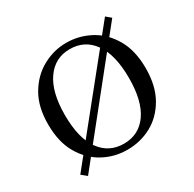

<svg xmlns="http://www.w3.org/2000/svg" viewBox="-131 -684 858 850"><g transform="rotate(-30 298.0 -259.0)"><path d="M530 -525 87 28 60 6 505 -546ZM297 15Q231 15 174.5 -16Q118 -47 83 -107.5Q48 -168 48 -258Q48 -348 84 -408.5Q120 -469 177 -500Q234 -531 297 -531Q362 -531 419 -500.5Q476 -470 511.5 -409Q547 -348 547 -258Q547 -168 512 -107Q477 -46 420.5 -15.5Q364 15 297 15ZM297 -16Q374 -16 417.5 -78Q461 -140 461 -257Q461 -375 417.5 -437Q374 -499 297 -499Q221 -499 177 -436Q133 -373 133 -257Q133 -138 177 -77Q221 -16 297 -16Z"/></g></svg>

Font: Noto Serif JP
Style: Regular
Weight: 400
Designer: Ryoko NISHIZUKA  (kana & ideographs); Frank Grießhammer (Latin, Greek & Cyrillic); Wenlong ZHANG  (bopomofo); Sandoll Co
Foundry: Adobe
Version: Version 2.003-H1;hotconv 1.1.1;makeotfexe 2.6.0